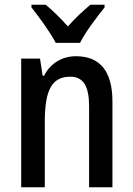

<svg xmlns="http://www.w3.org/2000/svg" viewBox="-20 -786 559 806"><path d="M214 -606H316C338 -651 387 -715 419 -755V-766H359C326 -737 298 -713 265 -675C234 -710 199 -744 172 -766H112V-755C146 -712 192 -649 214 -606ZM299 -550C243 -550 192 -522 165 -468H159L148 -540H69V0H168V-274C168 -405 196 -464 275 -464C331 -464 354 -422 354 -340V0H452V-360C452 -489 398 -550 299 -550Z"/></svg>

Font: Noto Sans Gujarati UI Condensed Medium
Style: Regular
Weight: 500
Width: 3
Designer: Jelle Bosma - Monotype Design Team, Universal Thirst
Foundry: Monotype Imaging Inc.
Version: Version 2.106